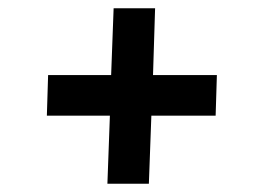

<svg xmlns="http://www.w3.org/2000/svg" viewBox="-20 -537 622 463"><path d="M239 -94 245 -258H93L96 -356H248L254 -517H354L349 -356H503L500 -258H345L339 -94Z"/></svg>

Font: Literata 36pt ExtraBold
Style: Italic
Weight: 800
Italic angle: -2°
Designer: Latin by Veronika Burian and Jose Scaglione. Greek by Irene Vlachou. Cyrillic by Vera Evstafieva
Foundry: TypeTogether
Version: Version 3.002